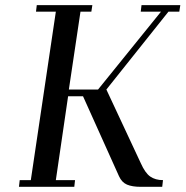

<svg xmlns="http://www.w3.org/2000/svg" viewBox="-20 -722 717 742"><path d="M53.2 0 56.2 -25.9H99.1L195.8 -676.8H119.1L122.1 -702.1H336.9L333 -676.8H291L246.1 -376H358.9L602.1 -676.8H523.9L526.9 -702.1H676.8L672.9 -676.8H630.9L391.1 -376L523.9 -91.8Q541 -53.2 560.8 -39.6Q580.6 -25.9 609.9 -25.9L606.9 0H523.9Q491.2 0 470.9 -8.5Q450.7 -17.1 439.9 -41L300.8 -350.1H243.2L195.8 -25.9H270L267.1 0Z"/></svg>

Font: Dehuti Alt
Style: Bold-Italic
Weight: 700
Version: Version 1.2